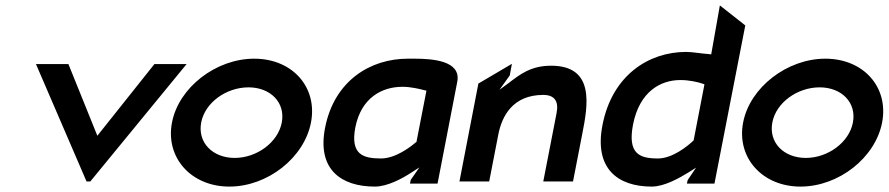

<svg xmlns="http://www.w3.org/2000/svg" viewBox="-20 -679 3286 710"><path d="M113 -442 300 -8H314L670 -442H551L340 -177L233 -442Z M616 -226C591 -96 687 11 828 11C970 11 1105 -96 1130 -226C1155 -356 1062 -462 920 -462C779 -462 641 -356 616 -226ZM724 -226C738 -300 817 -356 899 -356C980 -356 1036 -300 1022 -226C1008 -152 929 -95 848 -95C766 -95 710 -152 724 -226Z M1182 -206C1152 -52 1242 11 1366 11C1413 11 1468 -19 1503 -42L1531 -60L1499 -14L1496 0H1598L1671 -377C1686 -455 1578 -462 1513 -462H1488C1350 -462 1216 -381 1182 -206ZM1294 -208C1316 -319 1394 -358 1468 -358C1500 -358 1532 -350 1551 -345L1557 -344L1520 -154L1517 -152C1498 -136 1443 -93 1389 -93C1322 -93 1275 -108 1294 -208Z M1679 -8H1789L1823 -183C1836 -248 1875 -328 1989 -328C2031 -328 2047 -304 2038 -260L1989 -8H2099L2133 -183C2154 -289 2181 -436 2018 -436C1943 -436 1903 -404 1861 -372L1827 -347L1865 -400L1873 -443L1749 -370Z M2208 -217C2176 -54 2266 11 2390 11C2437 11 2493 -21 2527 -42L2554 -59L2523 -13L2520 0H2622L2736 -585L2642 -659L2610 -478L2601 -479C2572 -481 2541 -487 2517 -487C2379 -487 2244 -401 2208 -217ZM2321 -219C2345 -340 2422 -383 2496 -383C2528 -383 2560 -376 2580 -369L2585 -367L2545 -160L2543 -158C2523 -139 2467 -93 2413 -93C2345 -93 2300 -110 2321 -219Z M2728 -226C2703 -96 2799 11 2940 11C3082 11 3217 -96 3242 -226C3267 -356 3174 -462 3032 -462C2891 -462 2753 -356 2728 -226ZM2836 -226C2850 -300 2929 -356 3011 -356C3092 -356 3148 -300 3134 -226C3120 -152 3041 -95 2960 -95C2878 -95 2822 -152 2836 -226Z"/></svg>

Font: Charger Eco
Style: Obl
Weight: 1000
Designer: Jasper
Foundry: Cannot Into Space Fonts
Version: Version 1.1